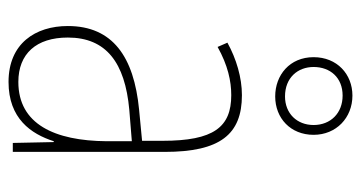

<svg xmlns="http://www.w3.org/2000/svg" viewBox="-218 -618 846 450"><g transform="rotate(90 205.0 -393.0)"><path d="M206 -615C257 -615 296 -651 296 -705C296 -758 256 -796 204 -796C154 -796 114 -760 114 -705C114 -649 156 -615 206 -615ZM206 -638C162 -638 137 -668 137 -705C137 -744 162 -773 204 -773C245 -773 273 -745 273 -705C273 -666 246 -638 206 -638ZM203 -537C162 -537 118 -524 80 -503L90 -480C133 -504 170 -512 203 -512C278 -512 310 -471 310 -351V-303L237 -296C113 -284 41 -234 41 -129C41 -53 82 10 172 10C258 10 294 -43 311 -96H313L315 0H336V-356C336 -486 295 -537 203 -537ZM237 -273 311 -279V-220C310 -98 271 -13 172 -13C106 -13 68 -55 68 -129C68 -219 127 -263 237 -273Z"/></g></svg>

Font: Noto Sans Gujarati UI Condensed Thin
Style: Regular
Weight: 100
Width: 3
Designer: Jelle Bosma - Monotype Design Team, Universal Thirst
Foundry: Monotype Imaging Inc.
Version: Version 2.106